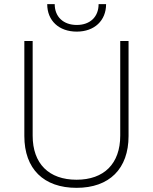

<svg xmlns="http://www.w3.org/2000/svg" viewBox="-20 -897 735 923"><path d="M207 -877C207 -798 263 -745 349 -745C434 -745 490 -798 490 -877H454C454 -816 413 -777 349 -777C285 -777 243 -816 243 -877ZM348 6C506 6 598 -86 598 -243V-700H558V-245C558 -110 480 -33 348 -33C215 -33 137 -110 137 -245V-700H97V-243C97 -85 190 6 348 6Z"/></svg>

Font: Fixel Text ExtraLight
Style: Regular
Weight: 200
Width: 4
Designer: AlfaBravo + MacPaw
Foundry: Kyrylo Tkachov, Marchela Mozhyna, Serhii Makarenko, Maria Weinstein, Zakhar Kryvoshyya
Version: Version 1.211